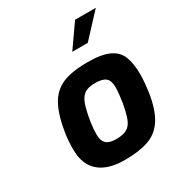

<svg xmlns="http://www.w3.org/2000/svg" viewBox="-183 -892 948 1019"><g transform="rotate(-30 291.5 -382.5)"><path d="M286 6Q217 6 170 -15Q123 -36 99 -77Q75 -118 75 -181Q75 -210 77 -234.5Q79 -259 83 -283Q96 -363 118.5 -414Q141 -465 175.5 -493Q210 -521 258.5 -532Q307 -543 372 -543Q457 -543 503 -521.5Q549 -500 566 -457Q583 -414 583 -347Q583 -323 580.5 -295.5Q578 -268 574 -239Q559 -142 524 -88Q489 -34 431 -14Q373 6 286 6ZM302 -113Q331 -113 351.5 -119.5Q372 -126 385.5 -141.5Q399 -157 408.5 -186.5Q418 -216 426 -261Q430 -289 432.5 -311.5Q435 -334 435 -354Q435 -394 416 -410.5Q397 -427 353 -427Q323 -427 303 -420Q283 -413 269 -395Q255 -377 245.5 -344Q236 -311 228 -261Q225 -240 223.5 -222Q222 -204 222 -188Q222 -158 231.5 -142Q241 -126 258.5 -119.5Q276 -113 302 -113ZM330 -631 428 -771H555L425 -631Z"/></g></svg>

Font: Exo Thin
Style: Bold Italic
Weight: 700
Italic angle: -9°
Version: Version 2.000